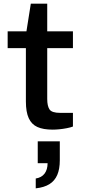

<svg xmlns="http://www.w3.org/2000/svg" viewBox="-20 -699 466 1053"><path d="M269 12Q217 12 185 -2.5Q153 -17 137.5 -51Q122 -85 122 -142V-435H22V-527H125L149 -679H239V-527H380V-435H239V-156Q239 -118 251.5 -99Q264 -80 310 -80H380V-5Q367 0 346.5 4Q326 8 305.5 10Q285 12 269 12ZM176 334V280Q208 275 224.5 253Q241 231 241 196H187V76H308V180Q308 228 294 260.5Q280 293 251 311Q222 329 176 334Z"/></svg>

Font: Archivo Expanded Medium
Style: Regular
Weight: 500
Width: 7
Designer: Hector Gatti
Foundry: Omnibus-Type
Version: Version 2.001